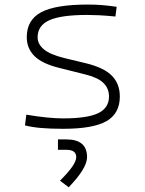

<svg xmlns="http://www.w3.org/2000/svg" viewBox="-20 -547 626 830"><path d="M252.9 9.8Q196.8 9.8 157.7 6.3Q118.7 2.9 87.9 -4.9L93.8 -51.3Q189 -35.2 252.9 -35.2Q356.9 -35.2 404.1 -57.6Q451.2 -80.1 451.2 -129.9Q451.2 -164.6 427.5 -188Q403.8 -211.4 351.1 -224.6L236.3 -253.4Q161.1 -272 128.4 -305.2Q95.7 -338.4 95.7 -386.2Q95.7 -460.9 158 -494.1Q220.2 -527.3 359.4 -527.3Q391.6 -527.3 419.7 -525.1Q447.8 -522.9 484.4 -517.6L479 -475.6Q439 -479.5 409.9 -481Q380.9 -482.4 356.4 -482.4Q243.7 -482.4 193.1 -459.5Q142.6 -436.5 142.6 -385.7Q142.6 -356.4 169.7 -333.7Q196.8 -311 258.8 -295.9L350.1 -273.9Q429.2 -254.9 463.6 -219.7Q498 -184.6 498 -129.9Q498 -56.2 440.2 -23.2Q382.3 9.8 252.9 9.8ZM276.9 262.7 239.3 233.9Q309.6 165 309.6 132.3Q309.6 100.6 267.1 100.6H230.5V55.7H267.1Q356.4 55.7 356.4 132.3Q356.4 180.2 276.9 262.7Z"/></svg>

Font: Cascadia Mono ExtraLight
Style: Regular
Weight: 200
Monospace: yes
Designer: Aaron Bell
Foundry: Saja Typeworks
Version: Version 2404.023; ttfautohint (v1.8.4)